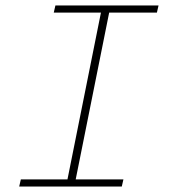

<svg xmlns="http://www.w3.org/2000/svg" viewBox="-20 -680 640 700"><path d="M50 0 56 -26H226L348 -634H176L182 -660H558L552 -634H378L256 -26H430L424 0Z"/></svg>

Font: TypoPRO Source Code Pro
Style: Italic
Weight: 200
Italic angle: -11°
Monospace: yes
Designer: Paul D. Hunt, Teo Tuominen
Foundry: Adobe Systems Incorporated
Version: Version 1.030;PS 1.0;hotconv 1.0.84;makeotf.lib2.5.63406